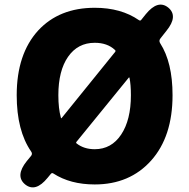

<svg xmlns="http://www.w3.org/2000/svg" viewBox="-20 -792 826 839"><path d="M188 -15Q135 50 90 14Q45 -23 97 -88L116 -111Q123 -120 116 -130Q53 -221 53 -376Q53 -556 147 -659Q239 -758 394 -758Q509 -758 587 -704Q593 -700 597 -705L617 -730Q670 -795 715 -759Q760 -722 707 -657L681 -624Q673 -614 680 -603Q734 -519 734 -376Q734 -195 640.5 -90.5Q547 14 394 14Q287 14 213 -34Q207 -38 202 -32ZM394 -140Q467 -140 509.5 -204Q552 -268 552 -376Q552 -422 546 -451Q545 -456 542 -452L314 -172Q311 -168 315 -165Q347 -140 394 -140ZM246 -278Q247 -273 250 -277L483 -565Q487 -570 482 -574Q449 -605 394 -605Q320 -605 277.5 -544Q235 -483 235 -376Q235 -318 246 -278Z"/></svg>

Font: Resource Han Rounded KR Heavy
Style: Regular
Weight: 900
Designer: Cyano Hao (round all glyphs); Ryoko NISHIZUKA 西塚涼子 (kana, bopomofo & ideographs); Paul D. Hunt (Latin, Greek & Cyrillic)
Foundry: Cyano Hao
Version: 0.990